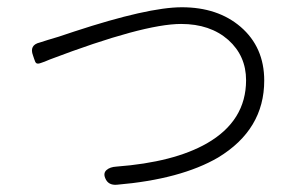

<svg xmlns="http://www.w3.org/2000/svg" viewBox="-20 -509 821 529"><path d="M270 -18Q264 -32 273.5 -40.5Q283 -49 301 -50Q459 -62 550 -114Q658 -176 658 -288Q658 -355 609 -399Q559 -443 479 -443Q375 -443 117 -345Q101 -338 94 -336Q84 -332 80 -335Q77 -337 74 -347Q72 -352 71 -356Q60 -385 90 -392Q97 -394 112 -399Q131 -405 142 -408Q154 -412 184 -422Q388 -489 481 -489Q580 -489 643 -435Q708 -379 708 -287Q708 -152 581 -75Q478 -15 302 0Q278 2 270 -18Z"/></svg>

Font: GenSenRounded TW L
Style: Regular
Weight: 300
Version: Version 1.501;PS 1;hotconv 16.6.51;makeotf.lib2.5.65220